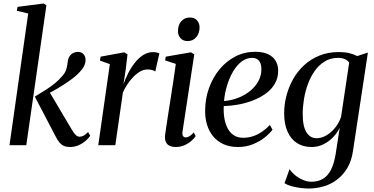

<svg xmlns="http://www.w3.org/2000/svg" viewBox="-20 -834 2150 1103"><path d="M34.5 0 142 -756.5 77 -772 81 -794.5 230.5 -814 246.5 -803 131 0ZM381 10.5Q362.5 10.5 348 4.5Q333.5 -1.5 321.2 -16Q309 -30.5 296.5 -56L180 -279Q215.5 -300 244 -318.5Q272.5 -337 296 -356Q319.5 -375 338.5 -398Q357 -418.5 362.2 -440.8Q367.5 -463 369 -478.5Q371 -498.5 379.8 -511Q388.5 -523.5 401.2 -529.8Q414 -536 427 -536Q448 -536 459.8 -522.8Q471.5 -509.5 471.5 -491Q472 -473 463.2 -455Q454.5 -437 439 -421.5Q423.5 -403.5 398 -384Q372.5 -364.5 343 -345.8Q313.5 -327 285 -311.2Q256.5 -295.5 235 -284.5L259 -314.5L391.5 -91Q404.5 -68.5 415.2 -58.5Q426 -48.5 437 -48.5Q449 -48.5 460.5 -54.8Q472 -61 486 -75.5L498.5 -54Q489.5 -40.5 472.5 -25.5Q455.5 -10.5 432.5 0Q409.5 10.5 381 10.5Z M544.5 0 611 -465.5 554 -486 558 -508.5 694 -533.5 712.5 -521.5 702.5 -436.5 689 -349Q700 -381.5 716.8 -414.2Q733.5 -447 755.2 -474.2Q777 -501.5 803 -518Q829 -534.5 857.5 -534.5Q871.5 -534.5 881 -532.2Q890.5 -530 895.5 -527L872 -423Q868 -427.5 855.5 -431.2Q843 -435 828 -435Q806 -435 785 -423Q764 -411 745 -391.2Q726 -371.5 711 -348.2Q696 -325 686 -303L642.5 0Z M989 10.5Q969.5 10.5 954.8 3.8Q940 -3 932.8 -18.5Q925.5 -34 928.5 -58.5Q930 -72 934.8 -103.2Q939.5 -134.5 946.2 -178Q953 -221.5 960.8 -271.2Q968.5 -321 976.2 -371.5Q984 -422 990 -467L928.5 -487L932.5 -508.5L1077 -533.5L1096 -521.5L1028.5 -78Q1026 -59.5 1032 -52Q1038 -44.5 1046 -44.5Q1056.5 -44.5 1067 -50.5Q1077.5 -56.5 1093.5 -73L1104 -51.5Q1095.5 -39 1079.2 -24.5Q1063 -10 1040.2 0.2Q1017.5 10.5 989 10.5ZM1057.5 -598Q1032 -598 1017 -614.8Q1002 -631.5 1002.5 -656Q1002.5 -690.5 1021.5 -712Q1040.5 -733.5 1070.5 -733.5Q1097.5 -733.5 1112 -716.8Q1126.5 -700 1126.5 -676.5Q1126 -642 1107.2 -620Q1088.5 -598 1057.5 -598Z M1545.5 -89Q1530.5 -68 1501.5 -44.8Q1472.5 -21.5 1433.2 -5.5Q1394 10.5 1347 10.5Q1298.5 10.5 1262.8 -6.2Q1227 -23 1203.8 -51.8Q1180.5 -80.5 1169.2 -118Q1158 -155.5 1158.5 -197.5Q1158.5 -265.5 1180.2 -326.8Q1202 -388 1240.5 -435Q1279 -482 1331.5 -509.2Q1384 -536.5 1446 -536.5Q1490.5 -536.5 1519.8 -522.8Q1549 -509 1563.5 -484.5Q1578 -460 1578 -428Q1578 -386 1559 -353.2Q1540 -320.5 1507.2 -296.8Q1474.5 -273 1434 -257.2Q1393.5 -241.5 1349.8 -233.5Q1306 -225.5 1265.5 -224.5Q1263.5 -190.5 1268.5 -158Q1273.5 -125.5 1286.5 -99.2Q1299.5 -73 1322 -57.8Q1344.5 -42.5 1377 -42.5Q1407 -42.5 1434 -51.5Q1461 -60.5 1485.2 -77.2Q1509.5 -94 1530.5 -116ZM1428 -501.5Q1395 -501.5 1367.5 -480.2Q1340 -459 1319 -423.2Q1298 -387.5 1284.5 -343.2Q1271 -299 1267 -253.5Q1302 -256.5 1334 -267Q1366 -277.5 1393 -294.5Q1420 -311.5 1440 -333.5Q1460 -355.5 1470.8 -381.5Q1481.5 -407.5 1481.5 -436.5Q1481.5 -468.5 1468 -485Q1454.5 -501.5 1428 -501.5Z M2007.5 35Q1999.5 90 1975.8 130.2Q1952 170.5 1917.5 197Q1883 223.5 1840.8 236.2Q1798.5 249 1753.5 249Q1728.5 249 1701.8 245.2Q1675 241.5 1652 234.8Q1629 228 1614.5 218.5L1643.5 137.5Q1655 155.5 1675 172Q1695 188.5 1719.5 199.2Q1744 210 1768.5 210Q1806.5 210 1834.5 193.8Q1862.5 177.5 1881 142Q1899.5 106.5 1908.5 49.5L1931.5 -99.5Q1917.5 -71 1893.8 -46Q1870 -21 1838.5 -5.2Q1807 10.5 1770 10.5Q1721.5 10.5 1686.2 -12Q1651 -34.5 1631.8 -77.8Q1612.5 -121 1612.5 -183.5Q1612.5 -234.5 1625.8 -285Q1639 -335.5 1664.5 -380.5Q1690 -425.5 1728 -460.2Q1766 -495 1815.8 -515Q1865.5 -535 1927 -535Q1960 -535 1986 -528.8Q2012 -522.5 2032 -512L2093.5 -532ZM1986 -474.5Q1977.5 -487 1961.2 -494.2Q1945 -501.5 1922 -501.5Q1879 -501.5 1845.8 -481.2Q1812.5 -461 1788.5 -427.2Q1764.5 -393.5 1749 -351.2Q1733.5 -309 1726.2 -264.2Q1719 -219.5 1719 -178.5Q1719 -142.5 1724.5 -116.5Q1730 -90.5 1740.8 -73.5Q1751.5 -56.5 1766.2 -48.2Q1781 -40 1799 -40Q1828 -40 1856.2 -57Q1884.5 -74 1906.8 -102.2Q1929 -130.5 1939.5 -163.5Z"/></svg>

Font: Merriweather 96pt
Style: Italic
Weight: 400
Italic angle: -7.8°
Version: Version 2.101